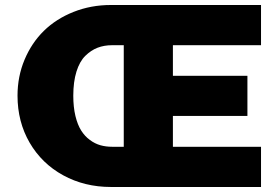

<svg xmlns="http://www.w3.org/2000/svg" viewBox="-20 -745 1095 765"><path d="M1020 -564.9H668.9V-442.9H965.8V-283.2H668.9V-160.2H1020V0H421.9Q316.9 0 231.7 -46.6Q146.5 -93.3 98.1 -176.5Q49.8 -259.8 49.8 -363.8Q49.8 -440.4 77.9 -507.3Q106 -574.2 154.8 -622.1Q203.6 -669.9 272.9 -697.5Q342.3 -725.1 421.9 -725.1H1020ZM272 -363.8Q272 -318.4 280.5 -283Q289.1 -247.6 303.5 -224.9Q317.9 -202.1 338.1 -187.3Q358.4 -172.4 380.1 -166.3Q401.9 -160.2 426.8 -160.2H473.1V-564.9H426.8Q395 -564.9 368.9 -554.9Q342.8 -544.9 320.1 -522.7Q297.4 -500.5 284.7 -460Q272 -419.4 272 -363.8Z"/></svg>

Font: Stilu Bold
Style: Regular
Weight: 700
Designer: Genilson Lima Santos
Foundry: Genilson Lima Santos
Version: Version 1.200;PS 001.200;hotconv 1.0.88;makeotf.lib2.5.64775